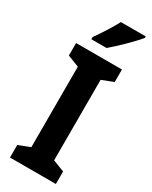

<svg xmlns="http://www.w3.org/2000/svg" viewBox="-237 -985 823 1037"><g transform="rotate(30 174.5 -466.5)"><path d="M339 -924V-933H184C161 -889 126 -835 92 -786V-773H187C235 -814 309 -886 339 -924ZM317 0V-78L245 -106V-608L317 -636V-714H31V-636L103 -608V-106L31 -78V0Z"/></g></svg>

Font: Noto Sans Hebrew Condensed
Style: Bold
Weight: 700
Width: 3
Designer: Monotype Design Team
Foundry: Monotype Imaging Inc.
Version: Version 2.004